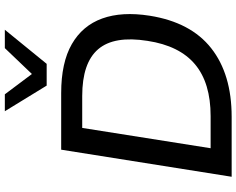

<svg xmlns="http://www.w3.org/2000/svg" viewBox="-112 -866 978 794"><g transform="rotate(-90 377.0 -469.0)"><path d="M43 0 155 -705H389Q515 -705 591.5 -661Q668 -617 697.5 -535.5Q727 -454 709 -339Q682 -169 574.5 -84.5Q467 0 291 0ZM161 -87H294Q431 -87 508 -151.5Q585 -216 605 -348Q627 -486 570.5 -552Q514 -618 377 -618H245ZM420 -765 314 -938H384L468 -826L575 -938H651L510 -765Z"/></g></svg>

Font: Mulish ExtraLight SemiBold
Style: Italic
Weight: 600
Italic angle: -9°
Version: Version 3.603